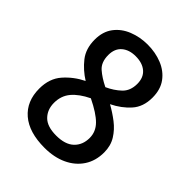

<svg xmlns="http://www.w3.org/2000/svg" viewBox="-207 -840 965 965"><g transform="rotate(45 275.5 -357.0)"><path d="M276 10Q166 10 106.5 -41Q47 -92 47 -182Q47 -254 87.5 -300Q128 -346 185 -374Q137 -404 103.5 -446.5Q70 -489 70 -553Q70 -610 98.5 -648Q127 -686 174.5 -705Q222 -724 276 -724Q332 -724 379 -705Q426 -686 454 -648Q482 -610 482 -552Q482 -487 445.5 -446Q409 -405 354 -378Q392 -357 426.5 -330.5Q461 -304 483 -268.5Q505 -233 505 -186Q505 -126 476 -82Q447 -38 395.5 -14Q344 10 276 10ZM277 -422Q319 -441 349 -469.5Q379 -498 379 -547Q379 -592 351 -616Q323 -640 275 -640Q229 -640 201 -616Q173 -592 173 -547Q173 -496 202.5 -470Q232 -444 277 -422ZM274 -75Q338 -75 370 -105.5Q402 -136 402 -186Q402 -230 369.5 -263Q337 -296 265 -331Q209 -304 179.5 -269Q150 -234 150 -184Q150 -136 180 -105.5Q210 -75 274 -75Z"/></g></svg>

Font: Noto Sans Gurmukhi Medium
Style: Regular
Weight: 500
Designer: Jelle Bosma - Monotype Design Team
Foundry: Monotype Imaging Inc.
Version: Version 2.004; ttfautohint (v1.8.4.7-5d5b)